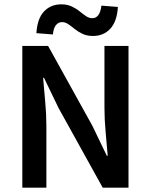

<svg xmlns="http://www.w3.org/2000/svg" viewBox="-20 -866 696 886"><path d="M83 0V-654H202L406 -286L473 -147H477Q473 -197 467.5 -256Q462 -315 462 -370V-654H573V0H454L250 -368L183 -507H179Q183 -455 188.5 -398Q194 -341 194 -286V0ZM409 -700Q382 -700 361.5 -709.5Q341 -719 325 -732Q309 -745 295 -754.5Q281 -764 266 -764Q250 -764 238.5 -750.5Q227 -737 224 -707L148 -713Q152 -780 183 -813Q214 -846 263 -846Q290 -846 310.5 -836.5Q331 -827 347 -814Q363 -801 377 -791.5Q391 -782 406 -782Q441 -782 448 -840L524 -834Q520 -767 489 -733.5Q458 -700 409 -700Z"/></svg>

Font: Source Sans Pro SemiBold
Style: Regular
Weight: 600
Designer: Paul D. Hunt
Foundry: Adobe Systems Incorporated
Version: Version 2.045;hotconv 1.0.109;makeotfexe 2.5.65596